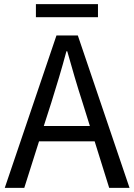

<svg xmlns="http://www.w3.org/2000/svg" viewBox="-20 -905 647 925"><path d="M153 -822H452V-885H153ZM3 0H97L168 -224H436L506 0H604L355 -734H252ZM227 -410C253 -493 277 -572 300 -658H304C328 -573 351 -493 378 -410L413 -298H191Z"/></svg>

Font: Noto Sans JP
Style: Regular
Weight: 400
Designer: Ryoko NISHIZUKA  (kana, bopomofo & ideographs); Paul D. Hunt (Latin, Greek & Cyrillic); Sandoll Communications , Soo-you
Foundry: Adobe
Version: Version 2.002;hotconv 1.0.116;makeotfexe 2.5.65601